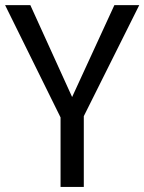

<svg xmlns="http://www.w3.org/2000/svg" viewBox="-20 -734 567 754"><path d="M263.2 -353 429.2 -713.9H526.9L309.1 -277.8V0H217.8V-272.9L0 -713.9H99.1Z"/></svg>

Font: Genotype
Style: Regular
Weight: 400
Foundry: Ascender Corporation
Version: Version 1.00